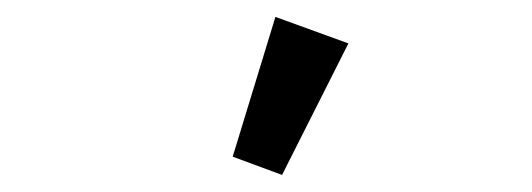

<svg xmlns="http://www.w3.org/2000/svg" viewBox="-20 -827 626 226"><path d="M304.2 -807.1 390.1 -775.9 312 -621.1 253.9 -642.6Z"/></svg>

Font: Consola Mono
Style: Book
Weight: 400
Monospace: yes
Designer: Wojciech Kalinowski "wmk69" (wmk69@o2.pl)
Foundry: Wojciech Kalinowski "wmk69" (wmk69@o2.pl)
Version: Version 2.1.0